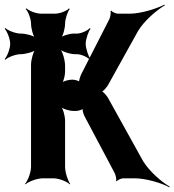

<svg xmlns="http://www.w3.org/2000/svg" viewBox="-54 -770 752 829"><path d="M311 -268 441 -23C445 -16 450 5 447 11L450 13C453 7 470 0 478 0H529C575 0 644 20 678 39V35C645 17 591 -30 564 -74L412 -348C406 -358 390 -377 382 -377V-373C390 -373 406 -392 412 -402L542 -636C568 -680 624 -728 658 -747L656 -750C622 -732 552 -711 508 -711H455C447 -711 430 -718 427 -724L423 -722C426 -716 422 -695 418 -687L297 -450C293 -442 285 -419 288 -413L292 -415C289 -421 268 -426 260 -426H256C242 -426 217 -419 209 -411L212 -408C220 -416 227 -444 227 -460V-486C227 -510 216 -550 203 -562L201 -560C213 -547 250 -536 270 -536H279C296 -536 325 -523 334 -512L337 -515C328 -526 316 -560 316 -581C316 -601 328 -635 337 -646L334 -649C325 -638 296 -625 279 -625H264C247 -625 215 -616 204 -605L207 -602C218 -613 227 -648 227 -668C227 -688 238 -720 247 -731L244 -734C235 -723 204 -711 184 -711H123C103 -711 71 -723 60 -734L57 -731C68 -720 80 -688 80 -668C80 -648 89 -613 100 -602L103 -605C92 -616 57 -625 37 -625H35C14 -625 -20 -638 -31 -649L-34 -646C-23 -635 -10 -601 -10 -581C-10 -560 -23 -526 -34 -515L-31 -512C-20 -523 14 -536 35 -536C56 -536 93 -546 104 -557L101 -560C90 -549 80 -512 80 -491V-50C80 -26 66 11 54 24L56 26C69 14 106 0 130 0H177C201 0 236 14 247 26L249 24C239 11 227 -26 227 -50V-249C227 -269 218 -303 207 -313L205 -311C215 -300 246 -291 263 -291H275C283 -291 302 -296 305 -302L303 -304C300 -298 307 -275 311 -268Z"/></svg>

Font: Asimov
Style: EdgeNar
Weight: 500
Designer: Google
Version: Version 2.000980: 2014